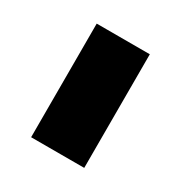

<svg xmlns="http://www.w3.org/2000/svg" viewBox="-79 -741 360 382"><g transform="rotate(30 101.0 -550.5)"><path d="M40 -420V-681H162V-420Z"/></g></svg>

Font: Hind Bold
Style: Regular
Weight: 700
Designer: Manushi Parikh, Satya Rajpurohit
Foundry: Indian Type Foundry
Version: Version 1.201;PS 1.0;hotconv 1.0.78;makeotf.lib2.5.61930; tt